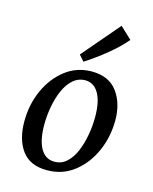

<svg xmlns="http://www.w3.org/2000/svg" viewBox="-102 -711 630 793"><g transform="rotate(15 213.0 -315.0)"><path d="M175 13Q102 13 67.5 -34Q33 -81 33 -158Q33 -230 60.5 -291.5Q88 -353 137 -391Q186 -429 250 -429Q323 -429 359 -380.5Q395 -332 395 -259Q395 -188 367.5 -126Q340 -64 290.5 -25.5Q241 13 175 13ZM193 -29Q224 -28 246.5 -48Q269 -68 283 -101Q297 -134 304 -173.5Q311 -213 311 -251Q311 -315 291 -350.5Q271 -386 234 -387Q204 -387 181.5 -367.5Q159 -348 144.5 -315Q130 -282 123 -243Q116 -204 116 -167Q116 -101 136 -65.5Q156 -30 193 -29ZM183 -484 319 -643 369 -596Q343 -564 297.5 -526.5Q252 -489 205 -459Z"/></g></svg>

Font: Rasa
Style: Italic
Weight: 400
Italic angle: -7.10001°
Designer: Anna Giedrys (Yrsa+Rasa design), David Brezina (Yrsa art-direction, Rasa art-direction, design)
Foundry: Rosetta Type Foundry
Version: Version 2.004